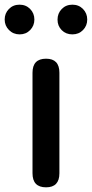

<svg xmlns="http://www.w3.org/2000/svg" viewBox="-52 -801 393 821"><path d="M145 0Q87 0 87 -60V-490Q87 -550 145 -550Q202 -550 202 -490V-60Q202 0 145 0ZM32 -654Q5 -654 -13.5 -672.5Q-32 -691 -32 -717.5Q-32 -744 -14 -762.5Q4 -781 31.5 -781Q59 -781 77 -762.5Q95 -744 95 -717.5Q95 -691 77 -672.5Q59 -654 32 -654ZM257.5 -654Q230 -654 212 -672Q194 -690 194 -717Q194 -744 212 -762.5Q230 -781 257.5 -781Q285 -781 303 -762.5Q321 -744 321 -717.5Q321 -691 303 -672.5Q285 -654 257.5 -654Z"/></svg>

Font: Resource Han Rounded JP Medium
Style: Regular
Weight: 500
Designer: Cyano Hao (round all glyphs); Ryoko NISHIZUKA 西塚涼子 (kana, bopomofo & ideographs); Paul D. Hunt (Latin, Greek & Cyrillic)
Foundry: Cyano Hao
Version: 0.990